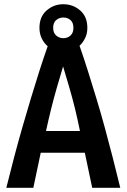

<svg xmlns="http://www.w3.org/2000/svg" viewBox="-20 -890 600 910"><path d="M10 0Q28 -73 47 -145Q66 -217 86 -286.5Q106 -356 126 -422.5Q146 -489 166 -551.5Q186 -614 206 -671Q189 -685 178 -707.5Q167 -730 167 -758Q167 -811 201 -840.5Q235 -870 280 -870Q326 -870 360 -840.5Q394 -811 394 -758Q394 -731 383.5 -709.5Q373 -688 357 -673Q377 -616 397 -552.5Q417 -489 437.5 -421.5Q458 -354 477 -284Q496 -214 514.5 -142.5Q533 -71 550 0H417L382 -166H173L138 0ZM198 -269H359Q348 -324 335.5 -375Q323 -426 308.5 -475.5Q294 -525 279 -575Q264 -525 249.5 -475Q235 -425 222.5 -374.5Q210 -324 198 -269ZM280 -709Q300 -709 314 -721.5Q328 -734 328 -758Q328 -783 314 -795Q300 -807 280 -807Q261 -807 246.5 -795Q232 -783 232 -758Q232 -734 246.5 -721.5Q261 -709 280 -709Z"/></svg>

Font: Ubuntu Sans Mono SemiBold
Style: Regular
Weight: 600
Monospace: yes
Designer: Dalton Maag Ltd
Foundry: Dalton Maag Ltd
Version: Version 1.006